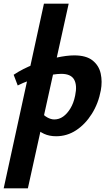

<svg xmlns="http://www.w3.org/2000/svg" viewBox="-57 -731 593 1040"><path d="M-37 289 181 -711H315L94 289ZM247 7Q210 7 182 -6Q154 -19 136 -38.5Q118 -58 109 -78L161 -129Q179 -106 199 -95Q219 -84 237 -84Q263 -84 285 -99.5Q307 -115 324.5 -144Q342 -173 350 -213Q362 -269 344.5 -300Q327 -331 275 -331Q255 -331 226.5 -326.5Q198 -322 164.5 -313.5Q131 -305 98.5 -293.5Q66 -282 39 -268L17 -326Q68 -360 129 -383Q190 -406 247 -418.5Q304 -431 345 -431Q410 -431 444.5 -403.5Q479 -376 488.5 -332.5Q498 -289 489 -241Q476 -171 440.5 -114.5Q405 -58 355.5 -25.5Q306 7 247 7Z"/></svg>

Font: Ysabeau ExtraBold
Style: Italic
Weight: 800
Italic angle: -12°
Designer: Christian Thalmann (Catharsis Fonts)
Version: Version 2.002